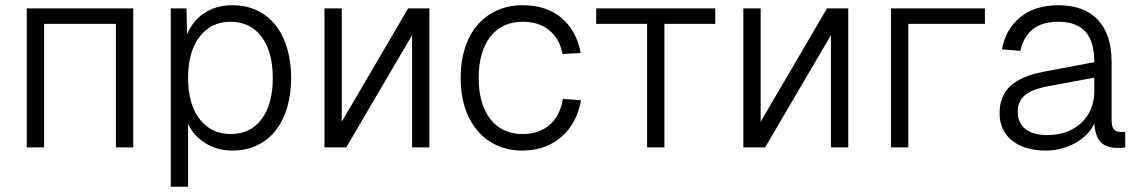

<svg xmlns="http://www.w3.org/2000/svg" viewBox="-20 -562 4345 732"><path d="M82 0V-530H488V0H422V-471H148V0Z M631 150V-530H691L693 -431Q716 -485 761 -513.5Q806 -542 865 -542Q921 -542 963.5 -520.5Q1006 -499 1034 -461.5Q1062 -424 1076 -373.5Q1090 -323 1090 -265Q1090 -207 1076 -156.5Q1062 -106 1034 -68.5Q1006 -31 963.5 -9.5Q921 12 865 12Q808 12 762.5 -16.5Q717 -45 697 -90V150ZM860 -51Q935 -51 977.5 -108Q1020 -165 1020 -265Q1020 -365 977 -422Q934 -479 859 -479Q785 -479 741 -422Q697 -365 697 -265Q697 -165 741 -108Q785 -51 860 -51Z M1217 0V-530H1283V-98L1536 -530H1617V0H1551V-428L1300 0Z M1973 12Q1917 12 1873 -8.5Q1829 -29 1798.5 -66Q1768 -103 1752 -153.5Q1736 -204 1736 -265Q1736 -326 1752 -377Q1768 -428 1798.5 -464.5Q1829 -501 1873 -521.5Q1917 -542 1973 -542Q2064 -542 2121 -493.5Q2178 -445 2194 -360L2125 -356Q2113 -415 2073.5 -447Q2034 -479 1973 -479Q1894 -479 1849.5 -422Q1805 -365 1805 -265Q1805 -165 1849.5 -108Q1894 -51 1973 -51Q2034 -51 2074.5 -85Q2115 -119 2126 -185L2195 -180Q2188 -137 2169 -101.5Q2150 -66 2121.5 -41Q2093 -16 2055.5 -2Q2018 12 1973 12Z M2447 0V-471H2253V-530H2707V-471H2513V0Z M2814 0V-530H2880V-98L3133 -530H3214V0H3148V-428L2897 0Z M3377 0V-530H3735V-471H3443V0Z M3967 12Q3886 12 3838.5 -26Q3791 -64 3791 -131Q3791 -197 3832.5 -234.5Q3874 -272 3956 -288L4152 -325Q4152 -404 4118 -441.5Q4084 -479 4015 -479Q3953 -479 3917.5 -450.5Q3882 -422 3870 -368L3800 -374Q3814 -451 3870 -496.5Q3926 -542 4015 -542Q4114 -542 4166 -486Q4218 -430 4218 -326V-105Q4218 -79 4226.5 -69Q4235 -59 4254 -59H4270V0Q4265 1 4258 1.5Q4251 2 4243 2Q4200 2 4178 -18.5Q4156 -39 4152 -91Q4142 -69 4123.5 -50Q4105 -31 4081 -17.5Q4057 -4 4028 4Q3999 12 3967 12ZM3973 -47Q4014 -47 4047 -59.5Q4080 -72 4103.5 -94.5Q4127 -117 4139.5 -147.5Q4152 -178 4152 -213V-266L3970 -232Q3913 -221 3886.5 -198Q3860 -175 3860 -137Q3860 -93 3889.5 -70Q3919 -47 3973 -47Z"/></svg>

Font: Geist Light
Style: Regular
Weight: 400
Designer: Basement.studio, Andrés Briganti, Mateo Zaragoza
Foundry: Basement.studio, Vercel, Andrés Briganti, Guido Ferreyra, Mateo Zaragoza
Version: Version 1.401